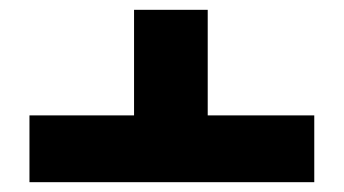

<svg xmlns="http://www.w3.org/2000/svg" viewBox="-20 -553 700 391"><path d="M403 -318H620V-182H40V-318H253V-533H403Z"/></svg>

Font: FiraGO ExtraBold
Style: Regular
Weight: 800
Designer: bBox Type
Foundry: bBox Type GmbH
Version: Version 1.001;PS 001.001;hotconv 1.0.88;makeotf.lib2.5.64775